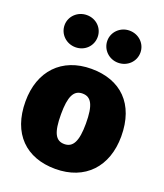

<svg xmlns="http://www.w3.org/2000/svg" viewBox="-161 -989 954 1118"><g transform="rotate(20 315.5 -430.5)"><path d="M183 -883C126 -883 80 -839 80 -784C80 -728 126 -684 183 -684C241 -684 285 -728 285 -784C285 -839 241 -883 183 -883ZM447 -883C391 -883 345 -839 345 -784C345 -728 391 -684 447 -684C505 -684 550 -728 550 -784C550 -839 505 -883 447 -883ZM315 -598C132 -598 18 -477 18 -289C18 -89 134 22 315 22C499 22 612 -99 612 -287C612 -488 497 -598 315 -598ZM315 -445C369 -445 393 -402 393 -287C393 -178 369 -132 315 -132C261 -132 238 -175 238 -289C238 -399 261 -445 315 -445Z"/></g></svg>

Font: Glow Sans SC Normal Heavy
Style: Regular
Weight: 900
Designer: Ryoko NISHIZUKA (kana, bopomofo & ideographs); Paul D. Hunt (Latin, Greek & Cyrillic); Sandoll Communications, Soo-young
Version: Version 0.93